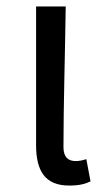

<svg xmlns="http://www.w3.org/2000/svg" viewBox="-20 -563 332 596"><path d="M195 13C226 13 245 8 261 0L248 -69C236 -65 225 -63 215 -63C192 -63 177 -75 177 -106C177 -237 182 -396 184 -543H92V-113C92 -32 120 13 195 13Z"/></svg>

Font: Noto Sans T Chinese Regular
Style: Regular
Weight: 400
Designer: Ryoko NISHIZUKA (kana & ideographs); Paul D. Hunt (Latin, Greek & Cyrillic); Wenlong ZHANG (bopomofo); Sandoll Communica
Foundry: Adobe Systems Incorporated
Version: Version 1.000;PS 1;hotconv 1.0.78;makeotf.lib2.5.61930